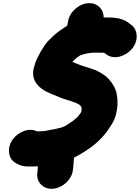

<svg xmlns="http://www.w3.org/2000/svg" viewBox="-20 -880 887 1218"><path d="M546.7 -860C486.4 -860 424.5 -809 412.5 -749L405.9 -716C397 -711.3 388.6 -706 380.7 -700C358.9 -686.3 339.3 -671.8 319.4 -653C311.8 -645 305.2 -638.7 299.6 -634C282.5 -618.6 268.7 -601 256 -581C244.9 -563 235.9 -550.8 227 -531L217.4 -513C211.1 -498.4 203.8 -484.8 200.6 -469C178.8 -411.8 193.2 -369.4 218.3 -342C247 -306.2 293.7 -288.2 343.7 -269C369.3 -256.7 396.9 -248.4 425.9 -240C448.6 -231.1 478.3 -224.6 491.5 -208L497.5 -198C497.4 -194 497.4 -190.7 497.5 -188L495.9 -170C486.2 -156.1 477.6 -142.2 465.4 -132C445.9 -113.6 425.7 -101.6 403.4 -87L389.8 -79C353.7 -62.6 305.2 -58.1 263.8 -49H261.8C256.3 -48.3 251.3 -48 246.6 -48C243.1 -47.3 239.4 -47 235.4 -47H214.4C189.4 -59 161.7 -59.5 131.2 -48.5C81.1 -30.5 27.2 24.2 38.4 93C43.2 122.3 58.1 143.3 82.9 156L91.9 161C111.2 171 131.9 176 153.9 176H190.9C199.5 176 207.9 175.7 216.1 175H220.1C219.4 186.6 219.6 191.4 218.1 205L216.5 218C213.7 248.7 222.4 273.7 242.5 293C307.7 355.6 434.3 291.4 443.1 195L444.7 182L448.3 134L449 120C473.1 109.1 497.3 94 519.5 80C571.7 47.2 616.6 8 655.2 -41C677.2 -72.5 707.8 -114.3 716.5 -158C728.4 -203.2 727 -250.3 720.5 -283C714.4 -320.3 690.8 -354.8 668.9 -380C647.1 -402.5 617.1 -420.6 585.8 -435C547.4 -450.6 502.5 -459.5 465.2 -477L439.2 -487C446.4 -495.3 454.5 -502.6 463 -511C470.8 -517.5 480.1 -522.5 487.4 -528H488.4C492.1 -530 496.8 -531.7 502.4 -533C525.6 -541.1 554 -546 583 -546H631C633 -546 634.6 -545.7 635.8 -545H641.8C642.9 -543.7 644 -542.7 645.2 -542L654.8 -535C703.7 -497.9 777.4 -523.7 815.4 -568C863.4 -624 852.1 -693.8 813.1 -722L803.5 -729C797.1 -733.7 791.9 -737.7 787.9 -741C760.9 -758.8 720.4 -769 672.5 -769H637.5C638.5 -817.6 602.6 -860 546.7 -860Z"/></svg>

Font: Smoothie
Style: BlkIt
Weight: 900
Foundry: Cannot Into Space Fonts
Version: Version 0.8